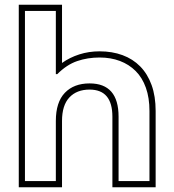

<svg xmlns="http://www.w3.org/2000/svg" viewBox="-20 -775 731 808"><path d="M609 -308Q609 -363 594 -405.5Q579 -448 551 -476Q523 -504 484.5 -518.5Q446 -533 399 -533Q349 -533 305 -518Q261 -503 221 -463H215V-729H85V-13H215V-266Q215 -345 253 -384.5Q291 -424 357 -424Q479 -424 479 -284V-13H609ZM635 13H453V-284Q453 -398 357 -398Q303 -398 272 -365Q241 -332 241 -266V13H59V-755H241V-510Q273 -533 313.5 -546Q354 -559 399 -559Q452 -559 495.5 -543Q539 -527 570 -495.5Q601 -464 618 -417Q635 -370 635 -308Z"/></svg>

Font: CMG Sans Outline
Style: Outline
Weight: 700
Designer: Julieta Ulanovsky
Foundry: Julieta Ulanovsky
Version: Version 7.200